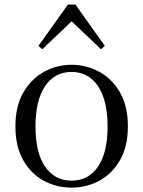

<svg xmlns="http://www.w3.org/2000/svg" viewBox="-20 -818 636 852"><path d="M297.5 14.6Q231.2 14.6 174.4 -15.9Q117.6 -46.5 83 -107.4Q48.4 -168.3 48.4 -257.8Q48.4 -347.6 84.1 -408.5Q119.7 -469.3 176.7 -500Q233.7 -530.6 297.5 -530.6Q362.2 -530.6 419.2 -500.1Q476.2 -469.5 511.9 -408.7Q547.5 -347.8 547.5 -257.8Q547.5 -168 512.4 -107.2Q477.3 -46.3 420.5 -15.8Q363.7 14.6 297.5 14.6ZM297.5 -16.4Q372 -16.4 414.7 -78.2Q457.4 -140.1 457.4 -256.6Q457.4 -373.4 414.7 -436.1Q372 -498.8 297.5 -498.8Q223.1 -498.8 180.3 -436.1Q137.5 -373.4 137.5 -256.6Q137.5 -140.1 180.3 -78.2Q223.1 -16.4 297.5 -16.4ZM428.3 -599.4 270.6 -749.5H325.3L167.6 -599.4L150.8 -614.6L281.3 -797.8H314.7L445.1 -614.6Z"/></svg>

Font: Noto Serif TC
Style: Regular
Weight: 200
Designer: Ryoko NISHIZUKA 西塚涼子 (kana & ideographs); Frank Grießhammer (Latin, Greek & Cyrillic); Wenlong ZHANG 张文龙 (bopomofo); San
Foundry: Adobe
Version: Version 2.001;hotconv 1.1.0;makeotfexe 2.6.0